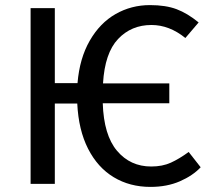

<svg xmlns="http://www.w3.org/2000/svg" viewBox="-20 -721 827 753"><path d="M767 -65Q736 -32 685.5 -10Q635 12 570 12Q489 12 426 -26Q363 -64 325.5 -137.5Q288 -211 283 -315H195V0H100V-689H195V-395H284Q292 -492 332 -561.5Q372 -631 433.5 -666Q495 -701 568 -701Q630 -701 672.5 -685Q715 -669 759 -633L707 -572Q644 -623 574 -623Q495 -623 443 -568Q391 -513 384 -394H644V-316H383Q387 -191 439 -129.5Q491 -68 573 -68Q617 -68 650 -83Q683 -98 720 -125Z"/></svg>

Font: FiraGO
Style: Regular
Weight: 400
Designer: bBox Type
Foundry: bBox Type GmbH
Version: Version 1.001;April 20, 2020;FontCreator 12.0.0.2555 64-bit